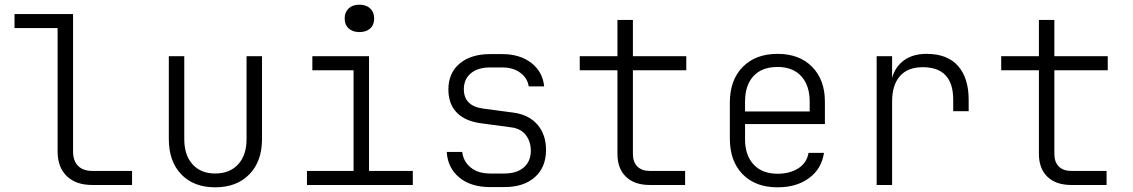

<svg xmlns="http://www.w3.org/2000/svg" viewBox="-20 -790 4840 820"><path d="M374 0Q304 0 265 -38Q226 -76 226 -143V-670H42V-730H292V-143Q292 -103 313.5 -81.5Q335 -60 374 -60H544V0Z M899 10Q807 10 754 -45.5Q701 -101 701 -196V-550H767V-196Q767 -127 802.5 -88Q838 -49 899 -49Q961 -49 997 -88Q1033 -127 1033 -196V-550H1099V-196Q1099 -101 1045 -45.5Q991 10 899 10Z M1291 0V-60H1490V-490H1314V-550H1556V-60H1743V0ZM1515 -653Q1486 -653 1469 -668.5Q1452 -684 1452 -711Q1452 -738 1469 -754Q1486 -770 1515 -770Q1544 -770 1561 -754Q1578 -738 1578 -711Q1578 -684 1561 -668.5Q1544 -653 1515 -653Z M2073 9Q1991 9 1941.5 -32Q1892 -73 1888 -141H1954Q1959 -100 1990.5 -74.5Q2022 -49 2073 -49H2134Q2187 -49 2217 -75Q2247 -101 2247 -146Q2247 -186 2225.5 -213.5Q2204 -241 2164 -246L2031 -264Q1966 -273 1930.5 -309.5Q1895 -346 1895 -408Q1895 -478 1943 -518.5Q1991 -559 2074 -559H2124Q2201 -559 2249.5 -521Q2298 -483 2304 -421H2238Q2233 -456 2202.5 -479Q2172 -502 2124 -502H2074Q2021 -502 1991 -477Q1961 -452 1961 -409Q1961 -337 2045 -326L2173 -309Q2239 -300 2275.5 -257.5Q2312 -215 2312 -150Q2312 -76 2264.5 -33.5Q2217 9 2134 9Z M2755 0Q2690 0 2653.5 -35Q2617 -70 2617 -133V-490H2456V-550H2617V-705H2683V-550H2911V-490H2683V-133Q2683 -98 2702 -79Q2721 -60 2755 -60H2906V0Z M3301 10Q3206 10 3151.5 -46Q3097 -102 3097 -198V-352Q3097 -448 3152 -504Q3207 -560 3301 -560Q3394 -560 3448.5 -504.5Q3503 -449 3503 -356V-260H3162V-194Q3162 -127 3198.5 -87.5Q3235 -48 3301 -48Q3354 -48 3390 -71.5Q3426 -95 3433 -137H3499Q3489 -69 3435.5 -29.5Q3382 10 3301 10ZM3162 -314H3438V-356Q3438 -425 3402 -464.5Q3366 -504 3301 -504Q3234 -504 3198 -465Q3162 -426 3162 -356Z M3724 0V-550H3790V-457Q3803 -505 3841 -532.5Q3879 -560 3937 -560Q4026 -560 4071.5 -508.5Q4117 -457 4117 -364V-315H4051V-364Q4051 -503 3921 -503Q3857 -503 3823.5 -465Q3790 -427 3790 -356V0Z M4555 0Q4490 0 4453.5 -35Q4417 -70 4417 -133V-490H4256V-550H4417V-705H4483V-550H4711V-490H4483V-133Q4483 -98 4502 -79Q4521 -60 4555 -60H4706V0Z"/></svg>

Font: JetBrains Mono NL ExtraLight
Style: Regular
Weight: 200
Designer: Philipp Nurullin, Konstantin Bulenkov
Foundry: JetBrains
Version: Version 2.304; ttfautohint (v1.8.4.7-5d5b)